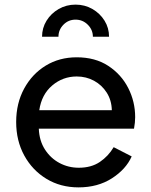

<svg xmlns="http://www.w3.org/2000/svg" viewBox="-20 -799 654 831"><path d="M320 12Q403 12 464 -27Q525 -66 550 -122L472 -162Q449 -123 412 -98Q375 -73 321 -73Q276 -73 237.5 -93.5Q199 -114 174.5 -152Q150 -190 148 -242H560Q565 -269 565 -292Q565 -359 535 -418Q505 -477 448.5 -514Q392 -551 312 -551Q237 -551 178 -515Q119 -479 84.5 -415.5Q50 -352 50 -271Q50 -190 85 -126Q120 -62 181 -25Q242 12 320 12ZM312 -468Q353 -468 387 -449.5Q421 -431 442 -398Q463 -365 464 -322H150Q160 -390 206 -429Q252 -468 312 -468ZM162 -640H233Q233 -670 254.5 -692Q276 -714 307 -714Q338 -714 360 -692Q382 -670 382 -640H452Q452 -678 432.5 -709.5Q413 -741 380 -760Q347 -779 307 -779Q267 -779 234 -760Q201 -741 181.5 -709.5Q162 -678 162 -640Z"/></svg>

Font: Plus Jakarta Sans Medium
Style: Regular
Weight: 500
Designer: Gumpita Rahayu
Foundry: Tokotype
Version: Version 2.004; ttfautohint (v1.8.3)